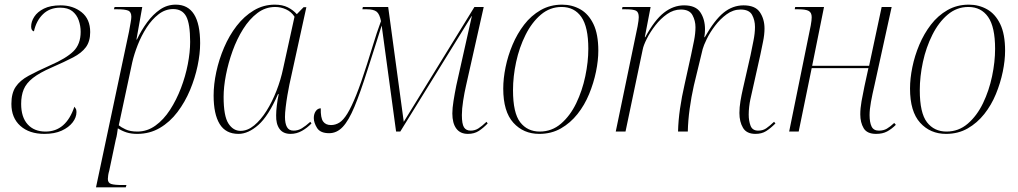

<svg xmlns="http://www.w3.org/2000/svg" viewBox="-20 -566 4379 826"><path d="M171 10Q106 10 67.5 -24.5Q29 -59 29 -119Q29 -165 47.5 -192.5Q66 -220 103 -240Q140 -260 196 -285Q265 -315 296 -345.5Q327 -376 327 -429Q327 -455 318.5 -479Q310 -503 291 -518Q272 -533 239 -533Q194 -533 165 -505Q136 -477 126 -431Q114 -434 114 -452Q114 -473 127.5 -494Q141 -515 169 -529Q197 -543 241 -543Q294 -543 331 -513.5Q368 -484 368 -428Q368 -388 349.5 -363Q331 -338 294.5 -319Q258 -300 203 -276Q150 -253 121.5 -230.5Q93 -208 82 -181.5Q71 -155 71 -119Q71 -62 99 -31Q127 0 176 0Q264 0 300 -107Q302 -104 305.5 -99Q309 -94 309 -84Q309 -61 292.5 -39.5Q276 -18 245.5 -4Q215 10 171 10Z M535 -430Q539 -453 542 -469Q545 -485 545 -494Q545 -515 531 -520.5Q517 -526 486 -526H470L473 -536H592L567 -396H569Q588 -436 613 -470Q638 -504 668.5 -525Q699 -546 736 -546Q841 -546 841 -380Q841 -335 830 -282.5Q819 -230 797.5 -178.5Q776 -127 743.5 -84Q711 -41 667.5 -15.5Q624 10 570 10Q544 10 524 3.5Q504 -3 487 -14Q485 -1 483.5 10Q482 21 478 35L450 168Q447 178 445.5 187.5Q444 197 444 204Q444 221 458.5 225.5Q473 230 506 230H524L521 240H393ZM571 0Q613 0 648.5 -25.5Q684 -51 711.5 -93.5Q739 -136 758.5 -187Q778 -238 788 -290Q798 -342 798 -386Q798 -464 781 -495.5Q764 -527 725 -527Q691 -527 662 -504.5Q633 -482 610.5 -447Q588 -412 572.5 -372.5Q557 -333 549 -298L491 -27Q500 -19 520 -9.5Q540 0 571 0Z M1006 10Q951 10 925 -32.5Q899 -75 899 -155Q899 -203 910.5 -256.5Q922 -310 944 -361.5Q966 -413 998 -454.5Q1030 -496 1071.5 -521Q1113 -546 1162 -546Q1195 -546 1218 -534.5Q1241 -523 1257 -505L1286 -535H1298L1225 -202Q1221 -183 1216.5 -156.5Q1212 -130 1209 -104.5Q1206 -79 1206 -63Q1206 -35 1214.5 -19.5Q1223 -4 1243 -4Q1262 -4 1278.5 -14Q1295 -24 1315 -42L1320 -35Q1302 -16 1279 -3Q1256 10 1230 10Q1198 10 1182.5 -11.5Q1167 -33 1168 -70Q1168 -88 1171 -113Q1174 -138 1179 -161H1176Q1135 -67 1091.5 -28.5Q1048 10 1006 10ZM1015 -3Q1045 -3 1073.5 -26.5Q1102 -50 1126.5 -89Q1151 -128 1169.5 -175.5Q1188 -223 1198 -271L1247 -494Q1234 -515 1211 -525.5Q1188 -536 1164 -536Q1122 -536 1087.5 -510Q1053 -484 1026 -441Q999 -398 980.5 -346.5Q962 -295 952 -243.5Q942 -192 942 -149Q942 -67 962.5 -35Q983 -3 1015 -3Z M1993 10Q1960 10 1943 -13Q1926 -36 1926 -78Q1926 -100 1931 -131.5Q1936 -163 1943 -198L2010 -497H2009L1702 0H1684L1622 -456Q1606 -405 1591 -358.5Q1576 -312 1561 -265Q1530 -167 1505 -107Q1480 -47 1454.5 -20Q1429 7 1396 7Q1358 7 1344 -15.5Q1330 -38 1330 -58Q1330 -76 1338.5 -88Q1347 -100 1360 -100Q1359 -59 1370 -43.5Q1381 -28 1404 -28Q1423 -28 1440 -38.5Q1457 -49 1474.5 -77.5Q1492 -106 1512.5 -157Q1533 -208 1559 -290Q1574 -337 1583.5 -368.5Q1593 -400 1601 -424Q1609 -448 1619 -475Q1613 -506 1600 -516Q1587 -526 1558 -526H1539L1541 -536H1650L1717 -42L2021 -536H2061L1985 -198Q1978 -168 1972.5 -132.5Q1967 -97 1967 -71Q1967 -33 1976 -18.5Q1985 -4 2005 -4Q2023 -4 2038 -13.5Q2053 -23 2073 -42L2078 -35Q2059 -15 2039.5 -2.5Q2020 10 1993 10Z M2300 10Q2232 10 2188.5 -38Q2145 -86 2145 -185Q2145 -228 2155 -277Q2165 -326 2185 -373.5Q2205 -421 2235 -460Q2265 -499 2306 -522.5Q2347 -546 2398 -546Q2441 -546 2476.5 -526Q2512 -506 2533 -462.5Q2554 -419 2554 -348Q2554 -306 2544 -257.5Q2534 -209 2514.5 -161.5Q2495 -114 2464.5 -75.5Q2434 -37 2393 -13.5Q2352 10 2300 10ZM2302 0Q2354 0 2393.5 -34Q2433 -68 2459 -122Q2485 -176 2498 -238Q2511 -300 2511 -356Q2511 -450 2481 -493Q2451 -536 2396 -536Q2346 -536 2307 -503Q2268 -470 2241 -416Q2214 -362 2200.5 -299.5Q2187 -237 2187 -178Q2187 -80 2218 -40Q2249 0 2302 0Z M3230 10Q3192 10 3176.5 -16Q3161 -42 3161 -80Q3161 -104 3165.5 -131Q3170 -158 3176 -184L3209 -329Q3215 -359 3221.5 -391Q3228 -423 3228 -450Q3228 -479 3215.5 -502Q3203 -525 3166 -525Q3134 -525 3106 -504.5Q3078 -484 3056 -455Q3034 -426 3020.5 -398Q3007 -370 3003 -355L2965 -198Q2954 -149 2947 -98Q2940 -47 2939 0H2897Q2898 -47 2905.5 -98.5Q2913 -150 2925 -202L2953 -329Q2960 -361 2966 -392Q2972 -423 2972 -449Q2972 -477 2959 -501Q2946 -525 2909 -525Q2878 -525 2850 -505.5Q2822 -486 2799.5 -457Q2777 -428 2762.5 -399Q2748 -370 2745 -353L2671 0H2629L2723 -453Q2728 -480 2728 -492Q2728 -514 2716 -520Q2704 -526 2672 -526H2656L2658 -536H2779L2754 -406H2756Q2796 -480 2836.5 -511.5Q2877 -543 2923 -543Q2973 -543 2993 -513Q3013 -483 3013 -440Q3013 -423 3010 -406H3012Q3054 -480 3093 -511.5Q3132 -543 3179 -543Q3229 -543 3249 -513.5Q3269 -484 3269 -443Q3269 -417 3262.5 -386Q3256 -355 3251 -330L3208 -138Q3205 -124 3203 -106.5Q3201 -89 3201 -73Q3201 -46 3209 -25Q3217 -4 3242 -4Q3262 -4 3276.5 -14Q3291 -24 3310 -42L3316 -35Q3295 -14 3276 -2Q3257 10 3230 10Z M3749 10Q3710 10 3695.5 -14.5Q3681 -39 3681 -74Q3681 -100 3686.5 -131Q3692 -162 3699 -195L3716 -273H3472L3416 0H3375L3468 -457Q3470 -468 3471 -477Q3472 -486 3472 -492Q3472 -512 3459 -519Q3446 -526 3415 -526H3399L3401 -536H3525L3474 -283H3719L3773 -536H3816L3742 -199Q3733 -161 3727 -128Q3721 -95 3721 -71Q3721 -40 3729.5 -22Q3738 -4 3761 -4Q3781 -4 3795.5 -12.5Q3810 -21 3827 -37L3834 -29Q3816 -11 3796.5 -0.5Q3777 10 3749 10Z M4050 10Q3982 10 3938.5 -38Q3895 -86 3895 -185Q3895 -228 3905 -277Q3915 -326 3935 -373.5Q3955 -421 3985 -460Q4015 -499 4056 -522.5Q4097 -546 4148 -546Q4191 -546 4226.5 -526Q4262 -506 4283 -462.5Q4304 -419 4304 -348Q4304 -306 4294 -257.5Q4284 -209 4264.5 -161.5Q4245 -114 4214.5 -75.5Q4184 -37 4143 -13.5Q4102 10 4050 10ZM4052 0Q4104 0 4143.5 -34Q4183 -68 4209 -122Q4235 -176 4248 -238Q4261 -300 4261 -356Q4261 -450 4231 -493Q4201 -536 4146 -536Q4096 -536 4057 -503Q4018 -470 3991 -416Q3964 -362 3950.5 -299.5Q3937 -237 3937 -178Q3937 -80 3968 -40Q3999 0 4052 0Z"/></svg>

Font: Noto Serif Display SemiCondensed ExtraLight
Style: Italic
Weight: 200
Width: 4
Italic angle: -12°
Designer: Monotype Design Team
Foundry: Monotype Imaging Inc.
Version: Version 2.009